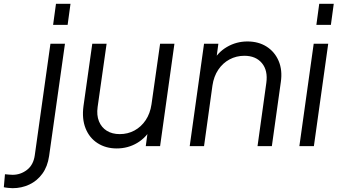

<svg xmlns="http://www.w3.org/2000/svg" viewBox="-147 -765 1778 1005"><path d="M-127 215 -121 147Q-110 148 -99.5 149Q-89 150 -81 150Q-39 150 -5.5 124Q28 98 35 48L117 -536H193L110 52Q102 107 74.5 144.5Q47 182 6.5 201Q-34 220 -81 220Q-89 220 -104 218.5Q-119 217 -127 215ZM131 -635 146 -745H222L207 -635Z M290 -210 336 -536H411L364 -205Q358 -162 371 -130Q384 -98 412 -80.5Q440 -63 480 -63Q522 -63 557 -82Q592 -101 615.5 -136Q639 -171 646 -219L691 -536H766L691 0H616L630 -104L647 -98Q620 -46 571.5 -17Q523 12 464 12Q407 12 364 -15.5Q321 -43 301 -93Q281 -143 290 -210Z M846 0 921 -536H996L982 -432L965 -438Q991 -490 1040.5 -519Q1090 -548 1148 -548Q1206 -548 1248.5 -521Q1291 -494 1311.5 -446Q1332 -398 1323 -336L1276 0H1201L1247 -331Q1256 -396 1224 -434.5Q1192 -473 1132 -473Q1090 -473 1054.5 -454Q1019 -435 995.5 -400Q972 -365 965 -317L921 0Z M1420 0 1495 -536H1571L1496 0ZM1524 -745H1600L1585 -635H1509Z"/></svg>

Font: Kosmopol Plus Jakarta Sans Italic It
Style: Regular
Weight: 400
Italic angle: -8.04999°
Designer: Gumpita Rahayu
Foundry: Tokotype
Version: Version 2.006